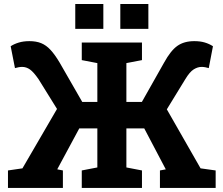

<svg xmlns="http://www.w3.org/2000/svg" viewBox="-20 -919 1092 939"><path d="M19 0V-85.4L89.8 -95.7L258.8 -386.2L168.5 -531.7Q144.5 -566.4 126.7 -579.1Q108.9 -591.8 88.4 -591.8Q79.6 -591.8 70.8 -590.1Q62 -588.4 53.2 -585.9L32.2 -692.9Q49.3 -704.1 72 -710.9Q94.7 -717.8 124 -717.8Q157.2 -717.8 181.6 -707.8Q206.1 -697.8 227.3 -674.8Q248.5 -651.9 272 -612.3L382.3 -420.4H456.1V-610.4L379.9 -625V-710.9H674.3V-625L598.1 -610.4V-420.4H673.8L782.2 -612.3Q814.9 -671.9 847.7 -694.8Q880.4 -717.8 930.2 -717.8Q959.5 -717.8 981.4 -711.2Q1003.4 -704.6 1021.5 -692.9L1001 -585.9Q992.7 -588.4 983.9 -590.1Q975.1 -591.8 965.8 -591.8Q946.8 -591.8 927.2 -579.6Q907.7 -567.4 886.2 -531.7L795.9 -384.3L960.9 -95.7L1034.7 -85.4V0H762.2V-85.4L791 -90.8L790 -92.3L685.5 -291H598.1V-100.1L674.3 -85.4V0H379.9V-85.4L456.1 -100.1V-291H367.7L261.2 -93.3L260.3 -90.8L287.6 -85.4V0ZM568.4 -777.8V-899.4H705.6V-777.8ZM348.1 -777.8V-899.4H485.4V-777.8Z"/></svg>

Font: Robotiche
Style: Bold
Weight: 700
Designer: Google
Version: Version 2.001